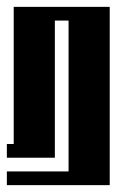

<svg xmlns="http://www.w3.org/2000/svg" viewBox="-20 -460 360 560"><path d="M20 -440H300V80H0V40H180V-400H140V0H0V-40H20Z"/></svg>

Font: SOV_poster
Style: Bold
Weight: 700
Version: Version 1.00